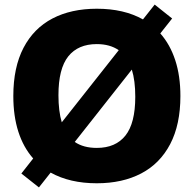

<svg xmlns="http://www.w3.org/2000/svg" viewBox="-20 -788 843 836"><path d="M765.5 -370Q765.5 -245.5 721 -160.5Q676.5 -75.5 594.8 -32.8Q513 10 401.5 10Q284 10 200.5 -36.5L149.5 28L73 -32.5L124.5 -98Q82 -146 60 -214.2Q38 -282.5 38 -370Q38 -495 82.5 -580Q127 -665 208.5 -707.5Q290 -750 401.5 -750Q519.5 -750 602.5 -703.5L653.5 -768L729.5 -707.5L678 -642.5Q720.5 -594.5 743 -526Q765.5 -457.5 765.5 -370ZM249 -255.5 497 -569.5Q458.5 -596 401.5 -596Q320 -596 277.2 -542.5Q234.5 -489 234.5 -373.5Q234.5 -303.5 249 -255.5ZM569 -366.5Q569 -437 554 -485L305.5 -170Q343 -144 401.5 -144Q483.5 -144 526.2 -197.8Q569 -251.5 569 -366.5Z"/></svg>

Font: Encode Sans ExtraBold
Style: Regular
Weight: 800
Designer: Multiple Designers
Foundry: Impallari Type
Version: Version 2.000